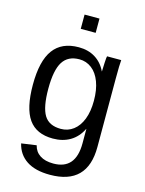

<svg xmlns="http://www.w3.org/2000/svg" viewBox="-136 -806 827 1093"><g transform="rotate(15 278.0 -259.0)"><path d="M267.6 207.5Q181.2 207.5 129.9 173.6Q78.6 139.6 64 77.1L152.3 64.5Q161.1 101.1 191.2 120.8Q221.2 140.6 270 140.6Q401.4 140.6 401.4 -13.2V-98.1H400.4Q375.5 -47.4 332 -21.7Q288.6 3.9 230.5 3.9Q133.3 3.9 87.6 -60.5Q42 -125 42 -263.2Q42 -403.3 91.1 -470Q140.1 -536.6 240.2 -536.6Q296.4 -536.6 337.6 -511Q378.9 -485.4 401.4 -438H402.3Q402.3 -452.6 404.3 -488.8Q406.2 -524.9 408.2 -528.3H491.7Q488.8 -502 488.8 -418.9V-15.1Q488.8 207.5 267.6 207.5ZM401.4 -264.2Q401.4 -328.6 383.8 -375.2Q366.2 -421.9 334.2 -446.5Q302.2 -471.2 261.7 -471.2Q194.3 -471.2 163.6 -422.4Q132.8 -373.5 132.8 -264.2Q132.8 -155.8 161.6 -108.4Q190.4 -61 260.3 -61Q301.8 -61 334 -85.4Q366.2 -109.9 383.8 -155.5Q401.4 -201.2 401.4 -264.2ZM223.1 -640.6V-724.6H311V-640.6Z"/></g></svg>

Font: Arial
Style: Regular
Weight: 400
Designer: Steve Matteson
Foundry: Ascender Corporation
Version: Version 2.00.3